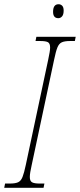

<svg xmlns="http://www.w3.org/2000/svg" viewBox="-43 -888 378 908"><path d="M-23 0 -19 -20H4Q29 -20 42.5 -26Q56 -32 63.5 -51Q71 -70 79 -108L185 -606Q189 -626 191.5 -639.5Q194 -653 194 -663Q194 -683 183.5 -688.5Q173 -694 148 -694H125L129 -714H315L311 -694H288Q263 -694 249.5 -688Q236 -682 228.5 -663.5Q221 -645 213 -606L107 -108Q98 -69 98 -51Q98 -32 108.5 -26Q119 -20 144 -20H167L163 0ZM233 -802Q208 -802 208 -832Q208 -868 234 -868Q244 -868 251 -861Q258 -854 258 -838Q258 -819 250.5 -810.5Q243 -802 233 -802Z"/></svg>

Font: Noto Serif ExtraCondensed Thin
Style: Italic
Weight: 100
Width: 2
Italic angle: -12°
Designer: Monotype Design Team
Foundry: Monotype Imaging Inc.
Version: Version 2.013